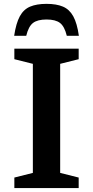

<svg xmlns="http://www.w3.org/2000/svg" viewBox="-20 -950 470 970"><path d="M377.5 -53V0H52.5V-53L146 -76.5V-627.5L52.5 -651V-704H377.5V-651L284 -627.5V-76.5ZM215 -851.5Q169.5 -851.5 146.8 -834Q124 -816.5 112.5 -769H51.5Q61 -832.5 80 -867.5Q99 -902.5 132 -916.5Q165 -930.5 215 -930.5Q265.5 -930.5 298.2 -916.5Q331 -902.5 350.2 -867.5Q369.5 -832.5 378.5 -769H317.5Q306 -816.5 283.2 -834Q260.5 -851.5 215 -851.5Z"/></svg>

Font: Newsreader 7pt Medium
Style: Regular
Weight: 500
Designer: Hugues Gentile
Foundry: Production Type
Version: Version 1.003